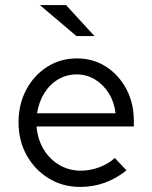

<svg xmlns="http://www.w3.org/2000/svg" viewBox="-20 -726 597 756"><path d="M295.3 10Q226.9 10 172.1 -23.5Q117.2 -57 85.1 -114.4Q53 -171.8 53 -243.9Q53 -316 83.5 -373Q114 -430 166 -463Q218 -496 282.5 -496Q347 -496 397.5 -463.5Q448 -431 477.5 -375.5Q507 -319.9 507 -250V-228H124Q128 -178 151.5 -138.5Q175 -99 213.5 -76.5Q252 -54 298 -54Q335.6 -54 371.3 -67.5Q407 -81 432 -104L478 -55Q436 -22 391 -6Q346 10 295.3 10ZM126 -280H435Q430 -324 408.5 -358.5Q387 -393 354.4 -413Q321.8 -433 282 -433Q242.4 -433 209.2 -413.5Q176 -394 154.5 -359.5Q133 -325 126 -280ZM281 -584 137 -706H240L352 -584Z"/></svg>

Font: Red Hat Text VF
Style: Regular
Weight: 300
Designer: Pentagram, MCKL
Foundry: Pentagram, MCKL
Version: Version 1.023